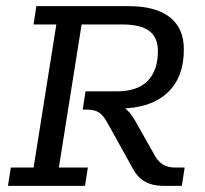

<svg xmlns="http://www.w3.org/2000/svg" viewBox="-20 -603 664 623"><path d="M5.9 0 15.1 -59.3H89L162.8 -523.7H88.8L97.9 -583H399.1Q485.2 -583 530.9 -547.2Q576.6 -511.5 576.6 -442.8Q576.6 -349.9 521.4 -300.4Q466.2 -250.9 368 -250.9H308.9L331.6 -267.9Q361.5 -267.9 381.5 -254.7Q401.5 -241.6 419.4 -209.7L483.8 -95.6Q494.4 -77.2 510.4 -68.2Q526.4 -59.3 548.6 -59.3H579.2L570 0H507.5Q475.2 0 451.1 -13.4Q426.9 -26.7 411.3 -55.4L329.5 -202.8Q315.3 -228.9 301 -238.1Q286.6 -247.3 263.1 -247.3H248.4L257.5 -306.6H358.7Q426.9 -306.6 459.7 -341Q492.4 -375.4 492.4 -437.3Q492.4 -481.5 464.2 -502.6Q436 -523.7 375.4 -523.7H244.8L171 -59.3H265L255.9 0Z"/></svg>

Font: Rokkitt SemiBold
Style: Italic
Weight: 600
Italic angle: -9°
Designer: Vernon Adams
Foundry: Vernon Adams
Version: Version 3.103